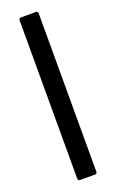

<svg xmlns="http://www.w3.org/2000/svg" viewBox="-132 -691 440 727"><g transform="rotate(-20 87.5 -327.5)"><path d="M57 0Q49 0 49 -10V-645Q49 -655 57 -655H119Q126 -655 126 -645V-10Q126 0 119 0Z"/></g></svg>

Font: Sofia Sans Extra Condensed Medium
Style: Regular
Weight: 500
Version: Version 4.100